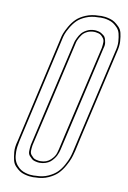

<svg xmlns="http://www.w3.org/2000/svg" viewBox="-105 -856 742 1114"><g transform="rotate(10 266.0 -299.0)"><path d="M187 -614Q188 -618 189 -623Q192 -639 198 -655Q204 -671 219 -697.5Q234 -724 254 -744Q274 -764 308.5 -778.5Q343 -793 384 -793Q390 -794 399 -794Q411 -794 422.5 -792.5Q434 -791 450.5 -786.5Q467 -782 479.5 -773.5Q492 -765 506 -751Q520 -737 525 -717Q530 -697 532 -668.5Q534 -640 524 -602L403 -75L386 2Q385 6 383 13Q379 30 372.5 48.5Q366 67 350.5 95Q335 123 315 143.5Q295 164 261 179.5Q227 195 186 195Q180 196 171 196Q159 196 147.5 194.5Q136 193 119.5 188.5Q103 184 90.5 175.5Q78 167 64.5 153Q51 139 46 119Q41 99 38.5 70.5Q36 42 47 4ZM198 97Q233 97 256 75.5Q279 54 285 32L291 10L310 -75L434 -612Q437 -632 437 -646Q437 -660 429.5 -669.5Q422 -679 415.5 -684.5Q409 -690 398.5 -692.5Q388 -695 383 -695.5Q378 -696 374 -696H373Q351 -696 333 -687Q315 -678 305.5 -665Q296 -652 289.5 -639Q283 -626 281 -617L279 -608L186 -202L136 14Q133 34 133 48Q133 62 141 71.5Q149 81 155 86Q161 91 171.5 93.5Q182 96 187 96.5Q192 97 197 97ZM197 -614 57 4Q49 39 49 67Q49 95 55 113.5Q61 132 73 146Q85 160 97 167.5Q109 175 124.5 179.5Q140 184 151 185Q162 186 173 186L187 185H188Q226 185 258 170.5Q290 156 309 137Q328 118 342.5 91.5Q357 65 363 47.5Q369 30 373 13L393 -75L514 -602Q524 -638 522 -665Q520 -692 515 -711.5Q510 -731 497 -744.5Q484 -758 472.5 -765.5Q461 -773 445 -777.5Q429 -782 418.5 -783Q408 -784 397 -784L383 -783H382Q343 -783 311 -769.5Q279 -756 260.5 -737.5Q242 -719 227.5 -694Q213 -669 207.5 -653.5Q202 -638 199 -623ZM195 107H194Q189 107 183.5 106.5Q178 106 166.5 103Q155 100 148 94Q141 88 132 78Q123 68 123 52Q123 36 126 14L269 -608Q270 -612 271.5 -618.5Q273 -625 281 -642Q289 -659 299.5 -672Q310 -685 330 -695.5Q350 -706 375 -706H376Q380 -706 384.5 -705.5Q389 -705 398 -703Q407 -701 414 -697Q421 -693 429.5 -686.5Q438 -680 441.5 -670Q445 -660 447.5 -645.5Q450 -631 444 -612L301 10Q300 12 299.5 15.5Q299 19 295.5 29Q292 39 287.5 48Q283 57 274 68.5Q265 80 255 88Q245 96 229 101.5Q213 107 195 107Z"/></g></svg>

Font: Soda Fountain
Style: OutlineOblique
Weight: 400
Version: Version 1.0